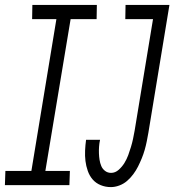

<svg xmlns="http://www.w3.org/2000/svg" viewBox="-62 -755 711 783"><path d="M-42 0 -40 -58H66L168 -677H69L70 -735H333L332 -677H226L123 -58H223L221 0ZM390 8Q368 8 348.5 0Q329 -8 316 -23Q303 -38 296 -58Q289 -78 286.5 -98.5Q284 -119 285 -141Q286 -163 289 -185H346Q343 -171 342 -157Q341 -143 341.5 -129.5Q342 -116 344 -103Q346 -90 351 -78Q356 -66 366.5 -58Q377 -50 391 -50Q408 -50 422 -62.5Q436 -75 445.5 -90.5Q455 -106 461 -122.5Q467 -139 472 -155.5Q477 -172 480.5 -188.5Q484 -205 487 -222L562 -677H449L450 -735H629L543 -213Q540 -196 536.5 -178.5Q533 -161 528 -143.5Q523 -126 516 -109Q509 -92 501 -76Q493 -60 481.5 -44.5Q470 -29 456 -17Q442 -5 424.5 1.5Q407 8 390 8Z"/></svg>

Font: Iosevka Slab LtExObl
Style: Regular
Weight: 300
Width: 7
Italic angle: -9°
Monospace: yes
Designer: Belleve Invis
Foundry: Belleve Invis
Version: Version 11.1.0; ttfautohint (v1.8.3)